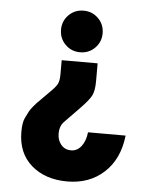

<svg xmlns="http://www.w3.org/2000/svg" viewBox="-52 -758 630 809"><g transform="rotate(5 263.0 -353.5)"><path d="M195 -499H347V-424Q347 -383 336.5 -362.5Q326 -342 292 -307L224 -237Q209 -219 209 -190.5Q209 -162 225 -143Q241 -124 267 -124Q293 -124 310.5 -146.5Q328 -169 332 -206H491Q480 -106 418 -49Q356 8 262.5 8Q169 8 110.5 -43Q52 -94 52 -184Q52 -224 62 -243.5Q72 -263 76 -271.5Q80 -280 94.5 -297Q109 -314 114 -318Q138 -343 159.5 -364Q181 -385 188 -398.5Q195 -412 195 -439ZM331.5 -689.5Q357 -664 357 -627Q357 -590 331.5 -564.5Q306 -539 269 -539Q232 -539 206.5 -564.5Q181 -590 181 -627Q181 -664 206.5 -689.5Q232 -715 269 -715Q306 -715 331.5 -689.5Z"/></g></svg>

Font: Montreal
Style: Bold
Weight: 700
Designer: Julieta Ulanovsky, usr_local_share
Foundry: Julieta Ulanovsky, usr_local_share
Version: Version 2.001